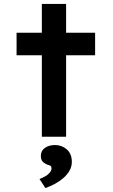

<svg xmlns="http://www.w3.org/2000/svg" viewBox="-20 -693 575 973"><path d="M192 0V-673H315V0ZM64 -413V-527H462V-413ZM210 260 180 214Q194 209 208.5 201Q223 193 232 182Q241 171 241 160Q241 151 236 147.5Q231 144 219 141Q203 134 195 124.5Q187 115 187 97Q187 71 207.5 56.5Q228 42 259 42Q293 42 318.5 64Q344 86 344 128Q344 151 332.5 171.5Q321 192 302 208.5Q283 225 259.5 238Q236 251 210 260Z"/></svg>

Font: Lexend Exa Medium
Style: Regular
Weight: 500
Designer: Bonnie Shaver-Troup, Thomas Jockin
Foundry: Lexend
Version: Version 1.007